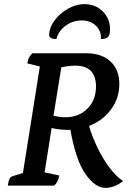

<svg xmlns="http://www.w3.org/2000/svg" viewBox="-20 -899 663 930"><path d="M491 11Q441 11 394 -56Q347 -123 321 -270Q314 -270 306 -270Q267 -270 230 -279L196 -64L267 -49Q262 -16 242 0H18Q22 -39 39 -45L91 -61L173 -577L112 -592Q115 -610 121 -621Q127 -632 137 -641H398Q472 -641 515 -601.5Q558 -562 558 -492Q558 -423 517.5 -368.5Q477 -314 411 -289Q428 -233 454 -180Q480 -127 511.5 -85.5Q543 -44 576 -22Q559 -8 536.5 1.5Q514 11 491 11ZM345 -581Q331 -581 313.5 -579Q296 -577 277 -573L239 -338Q252 -335 267.5 -333Q283 -331 298 -331Q362 -331 403.5 -373Q445 -415 445 -479Q445 -581 345 -581ZM389 -879Q442 -879 477.5 -844Q513 -809 513 -756Q513 -730 503.5 -720Q494 -710 469 -710Q471 -749 444.5 -774.5Q418 -800 375 -800Q333 -800 298 -774.5Q263 -749 253 -710Q218 -710 218 -730Q218 -756 233 -782.5Q248 -809 273 -831Q298 -853 328.5 -866Q359 -879 389 -879Z"/></svg>

Font: Petrona SemiBold
Style: Italic
Weight: 600
Italic angle: -9°
Designer: Ringo R. Seeber
Foundry: Ringo R. Seeber
Version: Version 2.001; ttfautohint (v1.8.3)